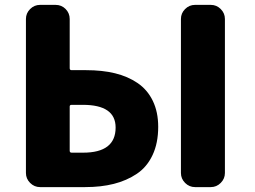

<svg xmlns="http://www.w3.org/2000/svg" viewBox="-20 -764 1040 784"><path d="M143.6 0Q120.1 0 103 -17.1Q85.9 -34.2 85.9 -57.6V-686.5Q85.9 -710 103 -727.1Q120.1 -744.1 143.6 -744.1H207Q231.4 -744.1 248 -727.1Q264.6 -710 264.6 -686.5V-485.4Q264.6 -477.5 272.5 -477.5H332Q397.5 -477.5 449.7 -464.8Q502 -452.1 542 -424.8Q582 -397.5 604 -352.1Q626 -306.6 626 -246.1Q626 -179.7 603 -130.9Q580.1 -82 538.6 -54.2Q497.1 -26.4 444.8 -13.2Q392.6 0 328.1 0ZM264.6 -148.4Q264.6 -140.6 272.5 -140.6H319.3Q452.1 -140.6 452.1 -243.2Q452.1 -335.9 318.4 -335.9H272.5Q264.6 -335.9 264.6 -329.1ZM776.4 0Q752.9 0 735.8 -17.1Q718.8 -34.2 718.8 -57.6V-686.5Q718.8 -710 735.8 -727.1Q752.9 -744.1 776.4 -744.1H840.8Q864.3 -744.1 881.3 -727.1Q898.4 -710 898.4 -686.5V-57.6Q898.4 -34.2 881.3 -17.1Q864.3 0 840.8 0Z"/></svg>

Font: Gen Jyuu Gothic Heavy
Style: Bold
Weight: 900
Designer: [Source Han Sans]
Ryoko NISHIZUKA  (kana & ideographs); Paul D. Hunt (Latin, Greek & Cyrillic); Wenlong ZHANG  (bopomofo
Version: Version 1.002.20150607